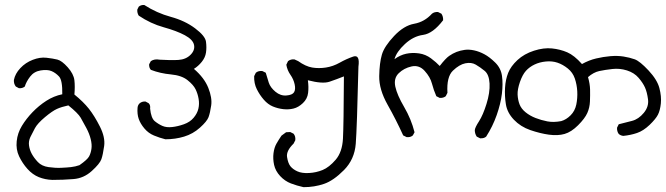

<svg xmlns="http://www.w3.org/2000/svg" viewBox="-20 -444 2688 775"><path d="M191.4 282.2Q162.1 281.2 136.7 271Q111.3 260.7 90.8 237.8Q70.3 214.8 57.1 187Q43.9 159.2 47.4 126Q50.8 92.8 68.4 64Q85.9 35.2 111.3 8.8Q136.7 -17.6 167 -37.1Q197.3 -56.6 231.4 -63.5Q232.4 -120.1 218.3 -135.3Q204.1 -150.4 187.5 -157.2Q170.9 -164.1 144 -159.7Q117.2 -155.3 101.6 -134.8Q85.9 -114.3 80.1 -94.7Q70.3 -86.9 56.6 -87.9L43.9 -94.7Q35.2 -105.5 36.1 -121.1Q41 -146.5 62 -168.9Q83 -191.4 112.3 -202.6Q141.6 -213.9 167.5 -210.9Q193.4 -208 211.4 -203.6Q229.5 -199.2 253.4 -172.4Q277.3 -145.5 280.3 -120.1Q283.2 -94.7 280.3 -62.5Q316.4 -33.2 338.9 -4.9Q361.3 23.4 383.3 66.9Q405.3 110.4 400.4 145.5Q395.5 180.7 389.2 198.7Q382.8 216.8 350.6 246.1Q318.4 275.4 276.9 278.8Q235.4 282.2 191.4 282.2ZM300.8 222.7Q333 200.2 339.8 187Q346.7 173.8 349.1 156.7Q351.6 139.6 346.2 117.7Q340.8 95.7 328.6 72.8Q316.4 49.8 305.7 31.2Q294.9 12.7 255.9 -18.6Q228.5 -12.7 210 -4.4Q191.4 3.9 161.6 28.8Q131.8 53.7 121.1 73.2Q110.4 92.8 102.5 109.4Q94.7 126 97.2 143.6Q99.6 161.1 108.4 177.2Q117.2 193.4 132.8 210Q148.4 226.6 175.8 230.5Q203.1 234.4 226.1 233.4Q249 232.4 266.6 230.5Q284.2 228.5 300.8 222.7Z M647.5 118.2Q624 112.3 601.6 103Q579.1 93.8 563 74.7Q546.9 55.7 540 36.1Q533.2 16.6 535.2 -8.8Q536.1 -19.5 543 -26.4Q552.7 -35.2 567.4 -34.2L580.1 -27.3Q587.9 -19.5 585.9 -5.9Q589.8 33.2 605 45.4Q620.1 57.6 636.2 64.5Q652.3 71.3 674.8 68.8Q697.3 66.4 722.2 57.6Q747.1 48.8 761.7 31.2Q776.4 13.7 780.8 -5.4Q785.2 -24.4 781.7 -44.9Q778.3 -65.4 769.5 -83.5Q760.7 -101.6 736.8 -120.6Q712.9 -139.6 669.9 -143.6Q627 -147.5 588.9 -162.1Q581.1 -170.9 582 -184.6L588.9 -197.3Q603.5 -207 624 -203.1Q669.9 -200.2 700.2 -202.1Q730.5 -204.1 749 -222.7Q767.6 -241.2 763.2 -262.7Q758.8 -284.2 726.1 -301.8Q693.4 -319.3 640.6 -334Q587.9 -348.6 540 -380.9Q533.2 -391.6 534.2 -405.3L540 -417Q548.8 -424.8 562.5 -423.8Q612.3 -391.6 669.4 -376Q726.6 -360.4 767.6 -329.6Q808.6 -298.8 811.5 -275.4Q814.5 -252 811.5 -231.9Q808.6 -211.9 794.4 -194.3Q780.3 -176.8 762.7 -166Q804.7 -129.9 820.8 -89.4Q836.9 -48.8 832.5 -18.6Q828.1 11.7 821.8 28.8Q815.4 45.9 787.1 71.3Q758.8 96.7 723.1 107.4Q687.5 118.2 647.5 118.2Z M1205.1 311.5Q1178.7 305.7 1154.3 296.4Q1129.9 287.1 1110.8 266.6Q1091.8 246.1 1086.4 221.7Q1081.1 197.3 1084 174.3Q1086.9 151.4 1096.2 135.3Q1105.5 119.1 1116.2 103.5L1134.8 89.8L1151.4 88.9L1165 95.7Q1173.8 106.4 1171.9 122.1L1165 135.7Q1134.8 165 1138.7 189.9Q1142.6 214.8 1152.3 227.1Q1162.1 239.3 1180.2 247.6Q1198.2 255.9 1227.1 254.4Q1255.9 252.9 1282.2 242.2Q1308.6 231.4 1335 200.7Q1361.3 169.9 1364.3 116.2Q1367.2 62.5 1368.2 -135.7Q1338.9 -124 1310.5 -114.3Q1282.2 -104.5 1222.7 -120.1Q1226.6 -92.8 1223.6 -68.8Q1220.7 -44.9 1202.6 -27.8Q1184.6 -10.7 1165 -5.9Q1145.5 -1 1123.5 -3.4Q1101.6 -5.9 1081.5 -14.2Q1061.5 -22.5 1044.9 -41.5Q1028.3 -60.5 1016.6 -84Q1004.9 -107.4 1005.9 -136.7L1012.7 -150.4Q1023.4 -159.2 1039.1 -157.2L1052.7 -150.4Q1058.6 -129.9 1064.9 -110.4Q1071.3 -90.8 1091.8 -73.7Q1112.3 -56.6 1136.2 -58.6Q1160.2 -60.5 1167 -71.8Q1173.8 -83 1169.4 -103.5Q1165 -124 1152.3 -142.1Q1139.6 -160.2 1135.7 -182.6L1142.6 -197.3Q1154.3 -206.1 1168.9 -204.1L1183.6 -197.3Q1213.9 -175.8 1240.2 -171.4Q1266.6 -167 1295.4 -171.4Q1324.2 -175.8 1351.1 -190.9Q1377.9 -206.1 1406.2 -215.8Q1433.6 -224.6 1426.8 -174.8Q1420.9 73.2 1416 136.2Q1411.1 199.2 1368.7 242.2Q1326.2 285.2 1287.6 298.3Q1249 311.5 1205.1 311.5Z M1918 114.3 1904.3 107.4Q1896.5 95.7 1896.5 81.1Q1897.5 70.3 1913.6 45.4Q1929.7 20.5 1943.8 -24.9Q1958 -70.3 1956.1 -106.9Q1954.1 -143.6 1936 -158.2Q1918 -172.9 1900.4 -183.1Q1882.8 -193.4 1858.4 -188.5Q1834 -183.6 1808.1 -158.7Q1782.2 -133.8 1786.1 -69.3L1779.3 -55.7Q1769.5 -47.9 1754.9 -48.8L1741.2 -55.7Q1730.5 -80.1 1723.6 -106.4Q1716.8 -132.8 1694.3 -157.7Q1671.9 -182.6 1641.1 -175.8Q1610.4 -168.9 1589.4 -148.4Q1568.4 -127.9 1575.7 -94.2Q1583 -60.5 1611.3 -12.2Q1639.6 36.1 1653.3 89.8L1646.5 102.5Q1636.7 111.3 1621.1 109.4L1607.4 102.5Q1579.1 40 1544.4 -21.5Q1509.8 -83 1510.7 -136.7Q1511.7 -190.4 1521.5 -223.6Q1531.2 -256.8 1570.8 -298.8Q1610.4 -340.8 1651.9 -348.1Q1693.4 -355.5 1723.6 -388.7Q1733.4 -396.5 1748 -395.5L1761.7 -388.7Q1769.5 -377 1768.6 -362.3Q1727.5 -308.6 1688 -303.2Q1648.4 -297.9 1614.3 -266.1Q1580.1 -234.4 1572.3 -205.1Q1594.7 -221.7 1619.6 -227.1Q1644.5 -232.4 1671.4 -228.5Q1698.2 -224.6 1719.7 -208.5Q1741.2 -192.4 1754.9 -177.7Q1778.3 -208 1793 -218.3Q1807.6 -228.5 1822.8 -234.4Q1837.9 -240.2 1855.5 -242.7Q1873 -245.1 1893.6 -240.7Q1914.1 -236.3 1935.1 -225.1Q1956.1 -213.9 1979 -191.4Q2002 -168.9 2006.3 -137.2Q2010.7 -105.5 2005.9 -65.4Q2001 -25.4 1984.9 20.5Q1968.8 66.4 1942.4 107.4Q1933.6 115.2 1918 114.3Z M2496.1 104.5Q2485.4 103.5 2477.5 96.7Q2469.7 85.9 2470.7 71.3L2477.5 57.6Q2504.9 50.8 2531.2 43.9Q2557.6 37.1 2578.6 11.7Q2599.6 -13.7 2595.7 -43Q2591.8 -72.3 2583.5 -90.8Q2575.2 -109.4 2557.6 -129.9Q2540 -150.4 2510.7 -159.7Q2481.4 -168.9 2451.7 -165.5Q2421.9 -162.1 2398.9 -157.2Q2376 -152.3 2353.5 -132.8Q2361.3 -105.5 2361.8 -82.5Q2362.3 -59.6 2361.3 -34.7Q2360.4 -9.8 2350.6 12.2Q2340.8 34.2 2313.5 61.5Q2286.1 88.9 2258.8 96.7Q2231.4 104.5 2195.8 99.6Q2160.2 94.7 2120.6 81.1Q2081.1 67.4 2054.2 39.1Q2027.3 10.7 2022 -22.9Q2016.6 -56.6 2018.6 -89.8Q2020.5 -123 2031.2 -149.9Q2042 -176.8 2068.8 -201.7Q2095.7 -226.6 2135.3 -239.3Q2174.8 -252 2208 -248.5Q2241.2 -245.1 2269.5 -232.9Q2297.9 -220.7 2329.1 -185.5Q2357.4 -201.2 2386.2 -208Q2415 -214.8 2443.8 -217.3Q2472.7 -219.7 2497.1 -215.8Q2521.5 -211.9 2542 -204.6Q2562.5 -197.3 2597.7 -159.7Q2632.8 -122.1 2641.6 -88.4Q2650.4 -54.7 2647.5 -26.4Q2644.5 2 2635.7 19Q2627 36.1 2602.1 60.1Q2577.1 84 2551.3 92.8Q2525.4 101.6 2496.1 104.5ZM2245.1 44.9Q2265.6 39.1 2283.2 21.5Q2300.8 3.9 2306.2 -22Q2311.5 -47.9 2310.1 -75.2Q2308.6 -102.5 2300.3 -127Q2292 -151.4 2272 -167.5Q2252 -183.6 2230.5 -190.9Q2209 -198.2 2183.6 -195.8Q2158.2 -193.4 2137.7 -183.6Q2117.2 -173.8 2103 -158.2Q2088.9 -142.6 2078.6 -112.8Q2068.4 -83 2069.3 -62Q2070.3 -41 2077.1 -22.9Q2084 -4.9 2101.6 9.3Q2119.1 23.4 2141.6 32.2Q2164.1 41 2189 45.9Q2213.9 50.8 2245.1 44.9Z"/></svg>

Font: JasonHandwriting1
Style: Regular
Weight: 400
Version: Version 1.48.20